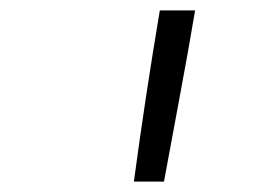

<svg xmlns="http://www.w3.org/2000/svg" viewBox="-20 -792 540 370"><path d="M238 -442Q249 -524 261.5 -606.5Q274 -689 288 -772H356Q342 -689 326.5 -606.5Q311 -524 296 -442Z"/></svg>

Font: Iosevka Term Curly Lt Obl
Style: Regular
Weight: 300
Italic angle: -9°
Designer: Belleve Invis
Foundry: Belleve Invis
Version: Version 32.3.0